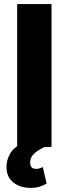

<svg xmlns="http://www.w3.org/2000/svg" viewBox="-20 -731 342 955"><path d="M236.3 -710.9V0H65.4V-710.9ZM110.4 -29.3 201.2 0Q162.1 19.5 146 36.9Q129.9 54.2 129.9 78.6Q129.9 91.3 136.5 100.1Q143.1 108.9 159.2 108.9Q171.9 108.9 179.2 106Q186.5 103 192.9 100.1L211.9 182.1Q199.7 189.5 180.2 196.5Q160.6 203.6 130.9 203.6Q81.5 203.6 46.9 177Q12.2 150.4 12.2 99.1Q12.2 63.5 32 30.5Q51.8 -2.4 110.4 -29.3Z"/></svg>

Font: Vazirmatn FD Black
Style: Regular
Weight: 900
Designer: Saber Rastikerdar
Foundry: Saber Rastikerdar
Version: Version 33.003